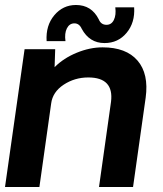

<svg xmlns="http://www.w3.org/2000/svg" viewBox="-21 -746 650 766"><path d="M165 -582Q161.1 -644 195.6 -685.1Q230 -726.1 282.2 -726.1Q344.2 -726.1 373 -668.9Q381.8 -647 403.8 -647Q423.8 -647 433.3 -666.5Q442.9 -686 439 -716.8H514.2Q518.1 -655.8 484.1 -615Q450.2 -574.2 396 -574.2Q335.9 -574.2 305.2 -630.9Q295.4 -652.8 275.9 -652.8Q255.9 -652.8 245.8 -632.8Q235.8 -612.8 240.2 -582ZM388.2 -557.1Q482.4 -557.1 527.8 -504.2Q573.2 -451.2 560.1 -356L509.8 0H374L421.9 -339.8Q434.1 -437 331.1 -437Q276.9 -437 232.9 -408Q189 -378.9 183.1 -333L136.2 0H-1L77.1 -549.8H199.2L196.8 -478Q232.9 -514.2 285.2 -535.6Q337.4 -557.1 388.2 -557.1Z"/></svg>

Font: Oakes Grotesk
Style: SemiBold Italic
Weight: 600
Designer: Samuel Oakes
Foundry: Samuel Oakes
Version: Version 1.0 | wf-rip DC20170320